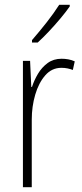

<svg xmlns="http://www.w3.org/2000/svg" viewBox="-20 -784 344 804"><path d="M238 -538Q252 -538 266 -535.5Q280 -533 293 -527L285 -491Q275 -495 263 -497.5Q251 -500 237 -500Q197 -500 169.5 -468.5Q142 -437 127.5 -387.5Q113 -338 113 -283V0H76V-529H106L111 -420H114Q123 -448 139 -475Q155 -502 179.5 -520Q204 -538 238 -538ZM272 -757Q256 -734 232.5 -706Q209 -678 184 -651.5Q159 -625 138 -606H114V-616Q146 -653 175.5 -690.5Q205 -728 228 -764H272Z"/></svg>

Font: Noto Sans Khmer UI Condensed ExtraLight
Style: Regular
Weight: 200
Width: 3
Designer: Danh Hong and the Monotype Design Team
Foundry: Monotype Imaging Inc.
Version: Version 2.002; ttfautohint (v1.8.4.7-5d5b)